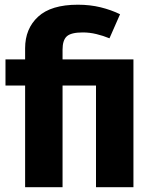

<svg xmlns="http://www.w3.org/2000/svg" viewBox="-20 -778 638 798"><path d="M303.6 -758.4Q354.6 -758.4 398.4 -747.6Q442.2 -736.8 479 -718.8L435 -618.8Q408.8 -629.6 380.5 -636.4Q352.2 -643.2 324 -643.2Q275.8 -643.2 257.9 -627.2Q240 -611.2 240 -571.8V-531.2H534.6V0H379V-422.4H240V0H84.4V-422.4H2.8V-531.2H84.4V-577.4Q84.4 -658.8 138.4 -708.6Q192.4 -758.4 303.6 -758.4Z"/></svg>

Font: Firava
Style: Regular
Weight: 400
Designer: Carrois Corporate & Edenspiekermann AG
Foundry: Greg Finn Gibson
Version: Version 5.000